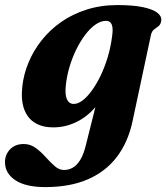

<svg xmlns="http://www.w3.org/2000/svg" viewBox="-69 -500 670 774"><path d="M465.1 -10.4Q447 74 401.6 133.2Q356.3 192.3 284.3 223.3Q212.3 254.2 113.7 254.2Q34.3 254.2 -7.3 226.4Q-48.9 198.5 -48.9 153.6Q-48.9 123.6 -28.6 102.1Q-8.3 80.6 26.9 80.6Q53.3 80.6 74.8 96.4Q96.3 112.1 114.9 132.9Q133.5 153.7 151.4 169.5Q169.4 185.2 188.5 185.2Q208.4 185.2 225.1 175.5Q241.8 165.8 255 143.7Q268.3 121.7 277.2 85L341.4 -171.6L364.4 -157.7Q347.5 -105.3 314.2 -66.7Q280.9 -28.1 237.3 -7.3Q193.7 13.5 144.8 13.5Q102.3 13.5 72.3 -4.6Q42.3 -22.6 28.6 -59.2Q14.9 -95.9 20.9 -151.2Q26.2 -200 45.8 -247.5Q65.4 -295.1 98.5 -337Q131.5 -379 177.1 -411Q222.7 -443 280 -461.3Q337.3 -479.6 405 -479.6Q466.6 -479.6 506.4 -471.3Q546.3 -463.1 564.8 -448.9Q583.4 -434.7 581 -417.2Q579 -401.4 570.2 -394.7Q561.4 -387.9 552.1 -381.1Q542.8 -374.3 539.3 -358.1ZM196.4 -156.4Q193.5 -128.1 197.2 -111.5Q201 -95 209.1 -88Q217.2 -81 227.8 -81Q245.3 -81 264.1 -95.2Q282.9 -109.5 301.4 -135.1Q319.9 -160.7 336.3 -194.4Q352.6 -228.1 364.7 -267.8Q376.7 -307.5 382.3 -349.3Q387.9 -384.2 381.8 -400.1Q375.6 -416 358.9 -416Q337.3 -416 315.6 -400.8Q293.9 -385.6 274.1 -359.2Q254.3 -332.8 237.9 -299.3Q221.6 -265.7 210.8 -229Q200.1 -192.3 196.4 -156.4Z"/></svg>

Font: Fraunces Wonky
Style: Italic
Weight: 900
Italic angle: -16°
Version: Version 1.000;[b76b70a41]